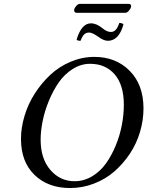

<svg xmlns="http://www.w3.org/2000/svg" viewBox="-20 -948 751 978"><path d="M187 -236.8Q187 -139.6 236.6 -82.3Q286.1 -24.9 359.9 -24.9Q407.2 -24.9 449 -49.8Q490.7 -74.7 519.8 -115.5Q548.8 -156.2 569.8 -207.5Q590.8 -258.8 600.8 -311.8Q610.8 -364.7 610.8 -414.1Q610.8 -515.1 564.2 -569.1Q517.6 -623 439 -623Q392.1 -623 350.1 -596.4Q308.1 -569.8 279.1 -527.8Q250 -485.8 228.8 -434.1Q207.5 -382.3 197.3 -331.5Q187 -280.8 187 -236.8ZM86.9 -240.2Q86.9 -297.9 105 -357.9Q123 -418 157 -471.2Q190.9 -524.4 236.1 -566.7Q281.2 -608.9 339.8 -633.5Q398.4 -658.2 460.9 -658.2Q570.3 -658.2 640.6 -587.2Q710.9 -516.1 710.9 -396Q710.9 -335.4 693.1 -275.6Q675.3 -215.8 641.4 -164.8Q607.4 -113.8 562.3 -74.5Q517.1 -35.2 458.5 -12.7Q399.9 9.8 336.9 9.8Q225.1 9.8 156 -56.9Q86.9 -123.5 86.9 -240.2ZM544.9 -785.2Q558.1 -785.2 568.4 -794.9Q578.6 -804.7 587.9 -831.1Q602.1 -831.1 608.9 -824.2Q598.1 -783.2 577.9 -761.7Q557.6 -740.2 529.8 -740.2Q506.8 -740.2 477.1 -763.2Q449.2 -782.2 434.1 -782.2Q418.5 -782.2 408.9 -772.9Q399.4 -763.7 390.1 -740.2Q374.5 -740.2 370.1 -746.1Q395 -829.1 442.9 -829.1Q471.7 -829.1 502 -804.2Q524.4 -785.2 544.9 -785.2ZM618.2 -882.8H369.1Q362.8 -882.8 359.9 -887.9Q356.9 -893.1 357.9 -898.9Q359.4 -908.2 368.7 -918.2Q377.9 -928.2 386.2 -928.2H636.2Q643.1 -928.2 646 -923.8Q648.9 -919.4 647.9 -914.1Q645.5 -903.8 636.5 -893.3Q627.4 -882.8 618.2 -882.8Z"/></svg>

Font: Common Serif News
Style: Italic
Weight: 450
Italic angle: -12°
Designer: Philipp H. Poll, Khaled Hosny
Foundry: Stefan Peev, Context Ltd.
Version: Version 1.026